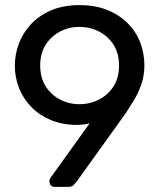

<svg xmlns="http://www.w3.org/2000/svg" viewBox="-20 -730 633 750"><path d="M193 0Q184 0 178.5 -6.5Q173 -13 173 -22Q173 -27 174.5 -30Q176 -33 177 -35L330 -248Q305 -242 276 -242Q221 -243 176.5 -262Q132 -281 101 -313.5Q70 -346 54 -387Q38 -428 38 -473Q38 -517 53.5 -559Q69 -601 100.5 -635Q132 -669 179.5 -689.5Q227 -710 290 -710Q353 -710 400.5 -690.5Q448 -671 480.5 -637.5Q513 -604 528.5 -562Q544 -520 544 -475Q544 -434 532 -400Q520 -366 503.5 -339Q487 -312 472 -289L279 -20Q275 -15 268 -7.5Q261 0 247 0ZM290 -323Q332 -323 367.5 -341.5Q403 -360 424 -393.5Q445 -427 445 -474Q445 -521 424 -554.5Q403 -588 367.5 -606.5Q332 -625 290 -625Q249 -625 214 -606.5Q179 -588 158 -554.5Q137 -521 137 -474Q137 -427 158 -393.5Q179 -360 214 -341.5Q249 -323 290 -323Z"/></svg>

Font: RubikRegular
Style: Regular
Weight: 400
Designer: Hubert and Fischer
Foundry: Hubert and Fischer
Version: Version 2.300;gftools[0.9.30]